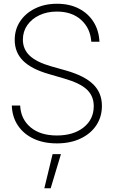

<svg xmlns="http://www.w3.org/2000/svg" viewBox="-20 -759 611 1032"><path d="M285.6 11.7Q213.9 11.7 160.2 -13.7Q106.4 -39.1 75.9 -85Q45.4 -130.9 43.5 -191.9H88.4Q91.8 -118.7 144.3 -74.7Q196.8 -30.8 285.6 -30.8Q375 -30.8 429.4 -74.2Q483.9 -117.7 483.9 -188.5Q483.9 -242.7 447 -277.6Q410.2 -312.5 325.2 -336.9L243.2 -360.8Q148.9 -387.7 104 -432.6Q59.1 -477.5 59.1 -544.4Q59.1 -601.1 88.4 -644.8Q117.7 -688.5 168.9 -713.6Q220.2 -738.8 286.6 -738.8Q353.5 -738.8 403.8 -712.9Q454.1 -687 482.9 -641.1Q511.7 -595.2 514.6 -534.7H470.7Q465.8 -606.9 416.3 -651.9Q366.7 -696.8 285.6 -696.8Q232.9 -696.8 191.7 -677.2Q150.4 -657.7 126.7 -623.8Q103 -589.8 103 -545.9Q103 -494.6 139.4 -460Q175.8 -425.3 253.9 -402.8L336.9 -379.4Q435.1 -351.1 481.4 -305.4Q527.8 -259.8 527.8 -189.9Q527.8 -130.9 497.6 -85.4Q467.3 -40 412.8 -14.2Q358.4 11.7 285.6 11.7ZM218.3 252.9 262.7 69.3H307.6L252.4 252.9Z"/></svg>

Font: Inter Display Extra Light
Style: Regular
Weight: 200
Designer: Rasmus Andersson
Foundry: rsms
Version: Version 4.000;git-4fc901f